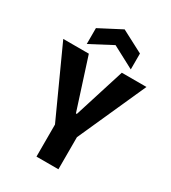

<svg xmlns="http://www.w3.org/2000/svg" viewBox="-211 -991 981 1099"><g transform="rotate(30 280.0 -441.5)"><path d="M209 0V-212L5 -660H174L281 -327H287L392 -660H555L354 -212V0ZM136 -702V-807L282 -883L427 -807V-702L282 -779Z"/></g></svg>

Font: Bricolage Grotesque 36pt SemiCondensed
Style: Bold
Weight: 700
Width: 4
Designer: Mathieu Triay
Foundry: Atelier Triay
Version: Version 1.001;gftools[0.9.33.dev8+g029e19f]